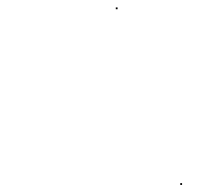

<svg xmlns="http://www.w3.org/2000/svg" viewBox="-20 -502 590 530"><path d="M299.6 -476.5H304.6V-481.5H299.6ZM477.6 8.5H482.6V3.5H477.6Z"/></svg>

Font: FRB American Cursive Just Endings
Style: Italic
Weight: 400
Italic angle: -25°
Version: Version 2.0;Modular Font Editor K font №1